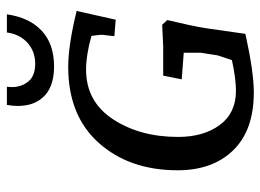

<svg xmlns="http://www.w3.org/2000/svg" viewBox="-122 -640 773 570"><g transform="rotate(-90 265.0 -355.5)"><path d="M351 -540Q415 -540 517 -515L491 -399L442 -403L446 -437Q447 -443 443 -471Q386 -487 343 -487Q248 -487 195.5 -407Q143 -327 143 -214Q143 -138 178.5 -90Q214 -42 280 -42Q316 -42 371 -54Q384 -92 385 -96L393 -147V-197L314 -203L325 -258H410L476 -261L490 -246Q472 -171 466 -133L449 -14Q336 11 275 11Q163 11 103.5 -50Q44 -111 44 -215Q44 -358 125 -449Q206 -540 351 -540ZM258 -618Q235 -645 235 -690Q235 -705 238 -722H292Q291 -714 291 -707Q291 -679 307.5 -658.5Q324 -638 360.5 -638Q397 -638 422.5 -661Q448 -684 453 -722H507Q497 -654 457.5 -618Q418 -582 352.5 -582Q287 -582 258 -618Z"/></g></svg>

Font: Andada SC
Style: Italic
Weight: 400
Italic angle: -8.29999°
Designer: Carolina Giovagnoli
Foundry: Carolina Giovagnoli
Version: Version 1.003